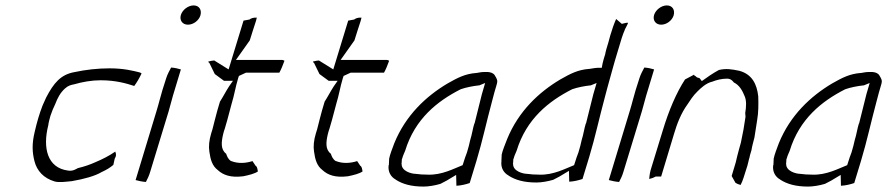

<svg xmlns="http://www.w3.org/2000/svg" viewBox="-20 -689 3272 708"><path d="M137 -300C125 -269 116 -238 108 -203C97 -158 99 -127 107 -95C116 -59 141 -32 181 -20C198 -15 223 -19 245 -21C291 -29 330 -40 354 -54L355 -55H356C375 -64 386 -71 398 -81L403 -104C409 -113 409 -121 405 -130C382 -114 358 -102 332 -91C312 -82 292 -75 267 -69C261 -66 249 -57 231 -60C154 -70 137 -144 158 -227C159 -237 163 -251 166 -262C171 -277 177 -292 184 -306C192 -327 202 -347 220 -363C232 -374 243 -376 253 -378C284 -387 318 -393 351 -393C408 -393 447 -381 475 -372C484 -384 494 -401 502 -418C501 -419 499 -421 495 -422C471 -428 437 -437 384 -437C340 -437 296 -432 254 -423C204 -414 178 -383 150 -329C147 -322 142 -311 137 -300Z M647 -634C641 -614 653 -598 673 -598C693 -598 713 -613 719 -632C725 -653 714 -669 694 -669C674 -669 653 -653 647 -634ZM579 -357C571 -331 566 -308 557 -279L480 -25C491 -22 504 -19 518 -18C524 -29 530 -42 534 -56L602 -279C610 -306 615 -329 624 -357L647 -433C637 -436 625 -439 611 -440C605 -429 597 -414 593 -401Z M748 -462C748 -459 751 -458 752 -457L772 -416L806 -391H839L825 -371C812 -351 805 -336 791 -314C784 -292 778 -269 772 -246C767 -229 766 -218 759 -198C751 -172 749 -149 752 -130C756 -100 763 -77 783 -62L784 -61C803 -44 830 -33 877 -39C897 -43 921 -49 931 -57C930 -64 928 -74 924 -77H923L911 -95C887 -87 858 -85 833 -95H832C821 -102 817 -113 814 -122C793 -138 796 -165 803 -195L806 -206C811 -219 813 -231 818 -246L834 -306C844 -338 848 -367 858 -400L861 -409L887 -421H1010C1017 -433 1023 -449 1029 -465C1026 -466 1024 -468 1020 -468H850L901 -540L912 -575L924 -612C925 -616 926 -619 927 -624C914 -625 905 -621 900 -617L878 -613L823 -433L770 -466C764 -466 756 -464 748 -462Z M1134 -462C1134 -459 1137 -458 1138 -457L1158 -416L1192 -391H1225L1211 -371C1198 -351 1191 -336 1177 -314C1170 -292 1164 -269 1158 -246C1153 -229 1152 -218 1145 -198C1137 -172 1135 -149 1138 -130C1142 -100 1149 -77 1169 -62L1170 -61C1189 -44 1216 -33 1263 -39C1283 -43 1307 -49 1317 -57C1316 -64 1314 -74 1310 -77H1309L1297 -95C1273 -87 1244 -85 1219 -95H1218C1207 -102 1203 -113 1200 -122C1179 -138 1182 -165 1189 -195L1192 -206C1197 -219 1199 -231 1204 -246L1220 -306C1230 -338 1234 -367 1244 -400L1247 -409L1273 -421H1396C1403 -433 1409 -449 1415 -465C1412 -466 1410 -468 1406 -468H1236L1287 -540L1298 -575L1310 -612C1311 -616 1312 -619 1313 -624C1300 -625 1291 -621 1286 -617L1264 -613L1209 -433L1156 -466C1150 -466 1142 -464 1134 -462Z M1415 -104C1415 -96 1414 -89 1414 -81L1413 -79C1410 -55 1422 -36 1439 -27L1440 -26C1465 -10 1497 -1 1542 -1C1560 -1 1584 -5 1604 -11C1611 -15 1620 -19 1627 -23L1662 -44L1663 -4C1681 -5 1697 -9 1712 -14L1737 -96C1759 -169 1774 -240 1794 -314L1803 -348C1815 -392 1819 -387 1804 -412C1793 -428 1764 -423 1756 -423C1753 -423 1745 -421 1738 -420H1737C1695 -417 1667 -402 1630 -381C1551 -334 1476 -264 1434 -161C1426 -140 1418 -119 1415 -104ZM1462 -103 1463 -104C1466 -117 1473 -129 1474 -133C1510 -251 1593 -316 1677 -359H1678L1679 -360C1699 -367 1726 -372 1745 -374H1747L1769 -383L1757 -342C1748 -305 1739 -271 1730 -234L1729 -233C1724 -218 1720 -191 1714 -173C1711 -159 1707 -143 1702 -127L1695 -108L1686 -80C1653 -67 1609 -43 1558 -45C1542 -45 1525 -46 1512 -48C1499 -48 1460 -57 1461 -85L1460 -86L1461 -87C1462 -93 1461 -98 1462 -103Z M1830 -119C1830 -111 1829 -104 1829 -96V-94C1826 -70 1838 -51 1855 -42L1856 -41C1881 -25 1913 -16 1958 -16C1976 -16 2000 -20 2020 -26C2027 -30 2036 -34 2043 -38L2078 -59L2079 -19C2097 -20 2113 -24 2128 -29L2153 -111C2175 -184 2190 -255 2210 -329L2219 -363C2231 -405 2243 -452 2257 -497L2273 -550C2277 -562 2280 -570 2284 -579V-580C2289 -590 2295 -600 2296 -605C2291 -606 2281 -603 2273 -601L2252 -619C2244 -601 2237 -581 2230 -557C2226 -541 2221 -524 2216 -508C2214 -500 2212 -493 2211 -486L2210 -484C2207 -474 2204 -464 2202 -455L2199 -439H2182C2180 -439 2179 -438 2173 -438C2167 -437 2159 -436 2154 -435H2153C2111 -432 2083 -417 2046 -396C1967 -349 1892 -279 1850 -176C1842 -155 1833 -134 1830 -119ZM1873 -103 1874 -104C1877 -117 1884 -129 1885 -133C1921 -251 2004 -316 2088 -359H2089L2090 -360C2110 -367 2137 -372 2156 -374H2158L2180 -383L2168 -342C2159 -305 2150 -271 2141 -234L2140 -233C2135 -218 2131 -191 2125 -173C2122 -159 2118 -143 2113 -127L2106 -108L2097 -80C2064 -67 2020 -43 1969 -45C1953 -45 1936 -46 1923 -48C1910 -48 1871 -57 1872 -85L1871 -86L1872 -87C1873 -93 1872 -98 1873 -103Z M2392 -634C2386 -614 2398 -598 2418 -598C2438 -598 2458 -613 2464 -632C2470 -653 2459 -669 2439 -669C2419 -669 2398 -653 2392 -634ZM2324 -357C2316 -331 2311 -308 2302 -279L2225 -25C2236 -22 2249 -19 2263 -18C2269 -29 2275 -42 2279 -56L2347 -279C2355 -306 2360 -329 2369 -357L2392 -433C2382 -436 2370 -439 2356 -440C2350 -429 2342 -414 2338 -401Z M2382 -71C2377 -56 2375 -43 2374 -29C2383 -31 2391 -34 2398 -38H2418L2466 -197C2476 -231 2491 -271 2515 -304C2523 -316 2536 -337 2552 -352C2564 -364 2584 -383 2607 -388C2622 -394 2641 -399 2661 -399C2676 -399 2683 -389 2686 -385C2707 -375 2718 -354 2726 -334C2733 -318 2732 -296 2728 -272L2729 -260V-258C2725 -228 2719 -195 2712 -163L2705 -138C2700 -121 2697 -106 2693 -90C2688 -73 2684 -60 2678 -40L2692 -15C2696 -12 2703 -9 2711 -7C2715 -14 2719 -25 2722 -34L2736 -78C2739 -87 2740 -97 2744 -109C2745 -117 2749 -127 2751 -135C2753 -149 2758 -166 2762 -182C2765 -200 2769 -226 2772 -246C2777 -274 2777 -306 2776 -334C2771 -378 2754 -415 2706 -428C2677 -434 2658 -437 2631 -431C2621 -426 2609 -418 2598 -411L2568 -390L2561 -399C2557 -405 2555 -398 2545 -408L2539 -412L2540 -414L2506 -396C2474 -347 2446 -281 2424 -208Z M2833 -104C2833 -96 2832 -89 2832 -81L2831 -79C2828 -55 2840 -36 2857 -27L2858 -26C2883 -10 2915 -1 2960 -1C2978 -1 3002 -5 3022 -11C3029 -15 3038 -19 3045 -23L3080 -44L3081 -4C3099 -5 3115 -9 3130 -14L3155 -96C3177 -169 3192 -240 3212 -314L3221 -348C3233 -392 3237 -387 3222 -412C3211 -428 3182 -423 3174 -423C3171 -423 3163 -421 3156 -420H3155C3113 -417 3085 -402 3048 -381C2969 -334 2894 -264 2852 -161C2844 -140 2836 -119 2833 -104ZM2880 -103 2881 -104C2884 -117 2891 -129 2892 -133C2928 -251 3011 -316 3095 -359H3096L3097 -360C3117 -367 3144 -372 3163 -374H3165L3187 -383L3175 -342C3166 -305 3157 -271 3148 -234L3147 -233C3142 -218 3138 -191 3132 -173C3129 -159 3125 -143 3120 -127L3113 -108L3104 -80C3071 -67 3027 -43 2976 -45C2960 -45 2943 -46 2930 -48C2917 -48 2878 -57 2879 -85L2878 -86L2879 -87C2880 -93 2879 -98 2880 -103Z"/></svg>

Font: SolarCharger
Style: 152
Weight: 100
Designer: Mew Too
Foundry: Cannot Into Space Fonts/KineticPlasma Fonts
Version: Version 1.100